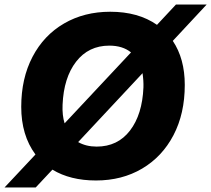

<svg xmlns="http://www.w3.org/2000/svg" viewBox="-43 -790 935 850"><path d="M189 -39 115 40H-23L114 -106Q51 -191 51 -317Q51 -443 101 -538.5Q151 -634 240.5 -686Q330 -738 445 -738Q569 -738 652 -680L736 -770H872L722 -609Q775 -530 775 -414Q775 -287 725 -191.5Q675 -96 586 -43.5Q497 9 382 9Q268 9 189 -39ZM592 -403Q593 -433 588 -466L303 -161Q338 -141 385 -141Q478 -141 532.5 -212Q587 -283 592 -403ZM243 -244 537 -558Q500 -588 441 -588Q349 -588 294 -517Q239 -446 234 -326Q232 -279 243 -244Z"/></svg>

Font: Mona Sans ExtraBold
Style: Italic
Weight: 800
Italic angle: -11.7°
Designer: Deni Anggara
Foundry: GitHub
Version: Version 2.000